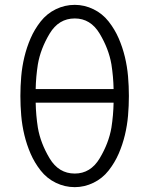

<svg xmlns="http://www.w3.org/2000/svg" viewBox="-20 -763 615 791"><path d="M288 8Q247 8 210 -10Q173 -28 147.5 -60.5Q122 -93 106 -130Q90 -167 80.5 -206.5Q71 -246 67.5 -286.5Q64 -327 64 -367.5Q64 -408 67.5 -448.5Q71 -489 80.5 -528.5Q90 -568 106 -605Q122 -642 147.5 -674.5Q173 -707 210 -725Q247 -743 288 -743Q328 -743 365 -725Q402 -707 427.5 -674.5Q453 -642 469 -605Q485 -568 494.5 -528.5Q504 -489 507.5 -448.5Q511 -408 511 -367.5Q511 -327 507.5 -286.5Q504 -246 494.5 -206.5Q485 -167 469 -130Q453 -93 427.5 -60.5Q402 -28 365 -10Q328 8 288 8ZM288 -48Q353 -48 390.5 -110.5Q428 -173 439 -237Q447 -288 448 -340H127Q128 -288 136 -237Q147 -173 184.5 -110.5Q222 -48 288 -48ZM127 -396H448Q447 -447 439 -498Q428 -562 390.5 -624.5Q353 -687 288 -687Q222 -687 184.5 -624.5Q147 -562 136 -498Q128 -447 127 -396Z"/></svg>

Font: Jozsika Light
Style: Regular
Weight: 300
Monospace: yes
Designer: Belleve Invis
Foundry: Belleve Invis
Version: 2.1.0